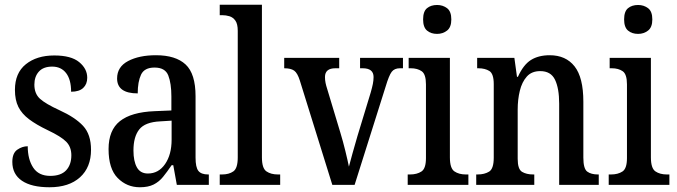

<svg xmlns="http://www.w3.org/2000/svg" viewBox="-20 -780 2856 810"><path d="M189 10Q113 10 72.5 -17.5Q32 -45 32 -97Q32 -134 53 -148.5Q74 -163 97 -163Q97 -108 120 -73Q143 -38 192 -38Q237 -38 259 -61.5Q281 -85 281 -125Q281 -160 259.5 -182Q238 -204 181 -231Q133 -254 102.5 -277Q72 -300 57.5 -329Q43 -358 43 -401Q43 -472 89 -509Q135 -546 209 -546Q280 -546 314 -518Q348 -490 348 -452Q348 -425 331 -409Q314 -393 280 -393Q280 -444 259 -471.5Q238 -499 200 -499Q163 -499 144 -478Q125 -457 125 -423Q125 -385 148.5 -363.5Q172 -342 231 -315Q297 -285 330.5 -249Q364 -213 364 -148Q364 -74 317.5 -32Q271 10 189 10Z M570 10Q515 10 476.5 -29Q438 -68 438 -151Q438 -231 486 -269Q534 -307 632 -311L703 -314V-373Q703 -428 690 -461.5Q677 -495 632 -495Q589 -495 575 -465Q561 -435 561 -386Q474 -386 474 -449Q474 -498 520.5 -522.5Q567 -547 638 -547Q721 -547 763 -508Q805 -469 805 -374V-115Q805 -74 817 -59Q829 -44 858 -44H861V0H726L711 -83H704Q685 -55 668 -34Q651 -13 628 -1.5Q605 10 570 10ZM604 -48Q649 -48 676.5 -88Q704 -128 704 -191V-271L656 -268Q592 -265 567.5 -234Q543 -203 543 -145Q543 -100 557.5 -74Q572 -48 604 -48Z M907 0V-44H917Q946 -44 964.5 -57Q983 -70 983 -116V-650Q983 -679 973 -693Q963 -707 948 -711.5Q933 -716 917 -716H907V-760H1085V-116Q1085 -70 1104 -57Q1123 -44 1152 -44H1162V0Z M1245 -440Q1235 -472 1221 -482Q1207 -492 1179 -492V-536H1411V-492H1395Q1351 -492 1351 -455Q1351 -442 1353.5 -430Q1356 -418 1360 -406L1416 -220Q1427 -184 1437 -143Q1447 -102 1452 -77Q1457 -97 1467 -132.5Q1477 -168 1488 -206L1544 -390Q1550 -411 1553 -426Q1556 -441 1556 -455Q1556 -492 1510 -492H1499V-536H1680V-492H1667Q1644 -492 1632.5 -477Q1621 -462 1607 -415L1476 0H1382Z M1824 -637Q1798 -637 1781.5 -651Q1765 -665 1765 -698Q1765 -732 1781.5 -745.5Q1798 -759 1824 -759Q1848 -759 1866 -745.5Q1884 -732 1884 -698Q1884 -665 1866 -651Q1848 -637 1824 -637ZM1700 0V-44H1710Q1739 -44 1758 -56.5Q1777 -69 1777 -113V-424Q1777 -467 1759 -479.5Q1741 -492 1713 -492H1704V-536H1878V-116Q1878 -70 1897 -57Q1916 -44 1945 -44H1956V0Z M1989 0V-44H1995Q2024 -44 2043.5 -56Q2063 -68 2063 -115V-425Q2063 -469 2044.5 -480.5Q2026 -492 1998 -492H1993V-536H2150L2161 -456H2165Q2188 -507 2220 -527Q2252 -547 2299 -547Q2367 -547 2404 -500Q2441 -453 2441 -351V-115Q2441 -68 2457.5 -56Q2474 -44 2502 -44H2506V0H2339V-343Q2339 -407 2321.5 -443.5Q2304 -480 2259 -480Q2223 -480 2202.5 -457Q2182 -434 2173 -397Q2164 -360 2164 -318V-110Q2164 -66 2182.5 -55Q2201 -44 2229 -44H2234V0Z M2672 -637Q2646 -637 2629.5 -651Q2613 -665 2613 -698Q2613 -732 2629.5 -745.5Q2646 -759 2672 -759Q2696 -759 2714 -745.5Q2732 -732 2732 -698Q2732 -665 2714 -651Q2696 -637 2672 -637ZM2548 0V-44H2558Q2587 -44 2606 -56.5Q2625 -69 2625 -113V-424Q2625 -467 2607 -479.5Q2589 -492 2561 -492H2552V-536H2726V-116Q2726 -70 2745 -57Q2764 -44 2793 -44H2804V0Z"/></svg>

Font: Noto Serif Tamil Condensed Medium
Style: Italic
Weight: 500
Width: 3
Italic angle: -12°
Designer: Indian Type Foundry, Tom Grace, and the Monotype Design Team
Foundry: Monotype Imaging Inc.
Version: Version 2.003; ttfautohint (v1.8.4.7-5d5b)